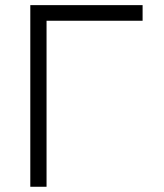

<svg xmlns="http://www.w3.org/2000/svg" viewBox="-20 -713 626 733"><path d="M95.7 0V-693.4H524.4V-633.8H157.7V0Z"/></svg>

Font: Caskaydia Cove Light
Style: Regular
Weight: 300
Monospace: yes
Designer: Aaron Bell
Foundry: Saja Typeworks
Version: Version 4.300; ttfautohint (v1.8.3)